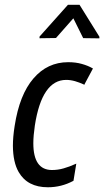

<svg xmlns="http://www.w3.org/2000/svg" viewBox="-20 -770 434 799"><path d="M286.1 -18.1 284.7 -17.1Q235.4 9.3 179.2 9.3Q94.2 9.3 57.6 -54.2Q34.2 -94.7 33.7 -163.1Q33.7 -200.7 41 -246.1Q61 -376 119.1 -443.4Q177.2 -511.2 263.7 -511.2H264.2Q295.4 -511.2 320.8 -503.9Q346.7 -496.6 365.2 -485.8L366.7 -484.9L365.7 -482.9L332 -419.9L331.1 -417L328.6 -418.5Q309.6 -427.2 292.5 -432.1Q273.4 -437.5 255.4 -437.5Q154.3 -437.5 125 -247.6Q118.7 -205.1 118.7 -173.8Q118.7 -62.5 196.3 -62.5Q221.2 -62.5 244.6 -69.3Q269 -76.2 293.5 -87.4L297.4 -88.9L296.9 -85.4L286.1 -19.5ZM393.6 -617.2V-610.4L326.2 -611.3L285.2 -693.8L212.9 -611.8L144.5 -610.8V-617.7L262.7 -750H311Z"/></svg>

Font: MAUL Condensed Italic
Style: Condenced Regular Italic
Weight: 400
Italic angle: -12°
Designer: MAUL
Version: Version 1.0; 2020; ttfautohint (v1.8.3)